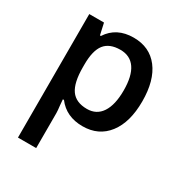

<svg xmlns="http://www.w3.org/2000/svg" viewBox="-183 -680 989 1050"><g transform="rotate(30 311.5 -155.0)"><path d="M572 -271Q572 -403 515.5 -476.5Q459 -550 358 -550Q250 -550 197 -468H191L175 -540H82V240H197V19Q197 4 193 -28L190 -64H197Q253 10 356 10Q457 10 514.5 -64.5Q572 -139 572 -271ZM454 -272Q454 -181 422 -132.5Q390 -84 330 -84Q260 -84 228.5 -128.5Q197 -173 197 -271V-288Q197 -376 228.5 -416Q260 -456 328 -456Q390 -456 422 -409.5Q454 -363 454 -272Z"/></g></svg>

Font: OpenSansMMV
Style: Semibold
Weight: 600
Designer: Steve Matteson
Foundry: Ascender Corporation
Version: Version 6.000